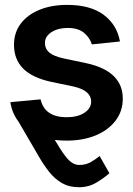

<svg xmlns="http://www.w3.org/2000/svg" viewBox="-20 -573 552 797"><path d="M478 -400.9 361.3 -388.7Q353.5 -415.5 329.3 -436.3Q305.2 -457 260.7 -457Q220.7 -457 193.6 -439.5Q166.5 -421.9 166.5 -394.5Q166.5 -370.6 184.3 -355.2Q202.1 -339.8 243.7 -330.6L336.9 -311Q489.7 -278.3 489.7 -163.6Q489.7 -111.8 460 -72.5Q430.2 -33.2 377.7 -11.2Q325.2 10.7 256.8 10.7Q231.4 10.7 207.5 7.8Q232.9 51.3 250.2 73.7Q267.6 96.2 281.2 104Q294.9 111.8 309.6 111.8Q335.9 111.8 357.2 99.6Q378.4 87.4 393.6 74.7L434.1 146Q412.6 165.5 379.9 185.1Q347.2 204.6 306.6 204.1Q266.6 204.1 236.8 186.8Q207 169.4 183.8 140.1Q160.6 110.8 140.6 75.7L56.6 -68.4Q30.3 -102.5 22.9 -148.9L148.4 -160.6Q165.5 -86.4 256.8 -86.4Q302.7 -86.4 330.6 -105Q358.4 -123.5 358.4 -151.4Q358.4 -197.3 285.2 -213.9L191.9 -233.4Q113.3 -250.5 75.7 -288.8Q38.1 -327.1 38.1 -386.7Q38.1 -437.5 65.9 -474.6Q93.8 -511.7 143.6 -532.2Q193.4 -552.7 258.8 -552.7Q355 -552.7 410.2 -511.7Q465.3 -470.7 478 -400.9Z"/></svg>

Font: Inter Tight SemiBold
Style: Regular
Weight: 600
Designer: Rasmus Andersson
Foundry: rsms
Version: Version 3.004; ttfautohint (v1.8.4.7-5d5b)